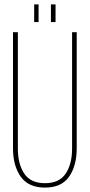

<svg xmlns="http://www.w3.org/2000/svg" viewBox="-20 -846 407 871"><path d="M135 -826H155V-746H135ZM211 -826H232V-746H211ZM328 -700V-173Q328 -94 293.5 -44.5Q259 5 184 5Q109 5 74 -44.5Q39 -94 39 -173V-700H61V-172Q61 -102 90 -58.5Q119 -15 184 -15Q249 -15 278 -58.5Q307 -102 307 -172V-700Z"/></svg>

Font: TypoPRO Bebas Neue
Style: Regular
Weight: 300
Designer: Ryoichi Tsunekawa
Foundry: Ryoichi Tsunekawa
Version: Version 001.003